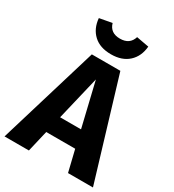

<svg xmlns="http://www.w3.org/2000/svg" viewBox="-229 -1040 1049 1160"><g transform="rotate(30 295.5 -460.0)"><path d="M123 -904 210 -920Q227 -860 295 -860Q363 -860 381 -920L468 -904Q462 -834 417 -792.5Q372 -751 295 -751Q218 -751 173.5 -792.5Q129 -834 123 -904ZM430 0 394 -149H192L157 0H-13L196 -693H395L604 0ZM220 -268H366L293 -574Z"/></g></svg>

Font: FiraGO
Style: Bold
Weight: 700
Designer: bBox Type
Foundry: bBox Type GmbH
Version: Version 1.001;PS 001.001;hotconv 1.0.88;makeotf.lib2.5.64775